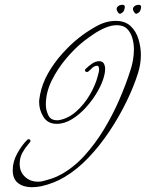

<svg xmlns="http://www.w3.org/2000/svg" viewBox="-20 -716 608 800"><path d="M112 64Q78 64 55.5 47Q33 30 33 -7Q33 -42 51.5 -76Q70 -110 93 -133Q96 -136 99 -136Q107 -136 107 -128Q107 -125 95.5 -112Q84 -99 73 -79Q62 -59 62 -33Q62 0 84 20.5Q106 41 138 41Q143 41 148 40.5Q153 40 157 39Q177 34 195.5 28Q214 22 232 12Q286 -17 331.5 -67Q377 -117 413.5 -177.5Q450 -238 477.5 -301.5Q505 -365 523 -422Q538 -466 538 -511Q538 -534 531.5 -557Q525 -580 510 -595.5Q495 -611 467 -611Q444 -611 419 -600.5Q394 -590 371 -574.5Q348 -559 330 -545Q293 -516 256.5 -473Q220 -430 195.5 -380.5Q171 -331 171 -280Q171 -258 181 -236.5Q191 -215 217 -215H223Q263 -221 297 -251Q331 -281 354.5 -321.5Q378 -362 387 -398Q389 -406 391 -413.5Q393 -421 393 -428Q393 -430 391.5 -436Q390 -442 385 -442Q372 -442 360 -429Q348 -416 343 -416Q334 -416 334 -424Q334 -426 337 -429Q348 -440 363 -450.5Q378 -461 393 -461Q407 -461 412.5 -451.5Q418 -442 418 -429Q418 -422 417 -414.5Q416 -407 414 -400Q407 -371 387.5 -336.5Q368 -302 340.5 -271Q313 -240 281 -220Q249 -200 216 -200Q179 -200 161 -229Q143 -258 143 -291Q143 -299 144.5 -306.5Q146 -314 147 -322Q156 -368 180.5 -411Q205 -454 238.5 -491.5Q272 -529 307 -557Q338 -582 379.5 -605.5Q421 -629 462 -629Q501 -629 524 -607.5Q547 -586 557 -553Q567 -520 567 -487Q567 -449 555 -411Q537 -354 506.5 -291.5Q476 -229 436 -169Q396 -109 349 -59.5Q302 -10 250 21Q227 35 202.5 44.5Q178 54 152 60Q142 62 132 63Q122 64 112 64ZM482 -659Q477 -657 471.5 -664.5Q466 -672 466 -679Q466 -685 471.5 -689.5Q477 -694 478 -694Q481 -695 484 -695.5Q487 -696 490 -696Q500 -696 500 -687Q500 -682 499 -680Q498 -674 494.5 -668.5Q491 -663 482 -659ZM550 -659Q545 -657 539.5 -664.5Q534 -672 534 -679Q534 -685 539.5 -689.5Q545 -694 546 -694Q554 -696 557 -696Q568 -696 568 -687Q568 -683 567 -680Q566 -674 562.5 -668.5Q559 -663 550 -659Z"/></svg>

Font: Sassy Frass
Style: Regular
Weight: 400
Designer: Robert E. Leuschke
Foundry: Robert E. Leuschke
Version: Version 1.010; ttfautohint (v1.8.3)